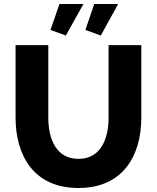

<svg xmlns="http://www.w3.org/2000/svg" viewBox="-20 -936 787 962"><path d="M310 -758 398 -916H278L233 -786ZM485 -758 572 -916H452L408 -786ZM373 6C592 6 688 -151 688 -347V-710H524V-347C524 -242 486 -140 373 -140C262 -140 222 -239 222 -347V-710H58V-347C58 -161 146 6 373 6Z"/></svg>

Font: FIGSv2-sans-serif ExtraBold
Style: Regular
Weight: 800
Designer: Matt McInerney, Pablo Impallari, Rodrigo Fuenzalida,Mirko Velimirovic
Foundry: Matt McInerney, Pablo Impallari, Rodrigo Fuenzalida
Version: Version 4.021;hotconv 1.0.109;makeotfexe 2.5.65596